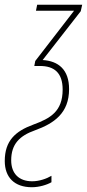

<svg xmlns="http://www.w3.org/2000/svg" viewBox="-98 -546 365 806"><path d="M36 240C66 240 99 230 118 219V192C98 204 67 215 37 215C-18 215 -51 183 -51 127C-51 59 -16 24 49 1C129 -28 192 -71 192 -172C192 -254 147 -290 81 -294L241 -499L247 -526H58L53 -501H213L50 -290L46 -269H70C129 -269 165 -241 165 -170C165 -78 113 -49 42 -23C-34 5 -78 45 -78 130C-78 198 -38 240 36 240Z"/></svg>

Font: Noto Sans ExtraCondensed Thin
Style: Italic
Weight: 100
Width: 2
Italic angle: -12°
Designer: Monotype Design Team
Foundry: Monotype Imaging Inc.
Version: Version 2.013